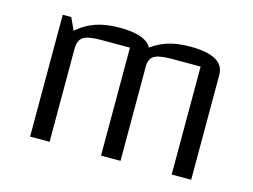

<svg xmlns="http://www.w3.org/2000/svg" viewBox="-76 -635 1004 761"><g transform="rotate(15 426.0 -254.5)"><path d="M98 0V-500H133L156 -450Q190 -480 231.5 -494.5Q273 -509 329 -509Q399 -509 434 -489.5Q469 -470 469 -430V0H389V-443H272Q217 -443 197.5 -430Q178 -417 178 -380V0ZM389 0V-500L446 -450Q480 -480 521.5 -494.5Q563 -509 619 -509Q689 -509 724 -489.5Q759 -470 759 -430V0H679V-443H562Q507 -443 487.5 -430Q468 -417 468 -380V0Z"/></g></svg>

Font: Changa Light
Style: Regular
Weight: 300
Designer: Eduardo Rodriguez Tunni
Foundry: Eduardo Rodriguez Tunni
Version: Version 3.002; ttfautohint (v1.8.2)